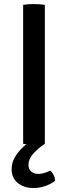

<svg xmlns="http://www.w3.org/2000/svg" viewBox="-20 -707 334 944"><path d="M93.8 -683Q105.5 -685.2 120.2 -686.1Q134.8 -687.1 146.6 -687.1Q159.4 -687.1 173.6 -686.1Q187.9 -685.2 200.5 -683V0Q187.9 2.2 173.6 3.1Q159.4 4.1 146.6 4.1Q134.8 4.1 120.2 3.1Q105.5 2.2 93.8 0ZM144.5 217.4Q97.7 217.4 67.4 192.6Q37.1 167.9 37.1 123.8Q37.1 92.4 54.3 63.9Q71.4 35.4 98.8 11.3Q126.2 -12.8 157 -30.9Q169 -27.9 181.3 -19.5Q193.6 -11.1 200.5 0Q166.7 22.6 143.3 48.5Q120 74.3 120 102.9Q120 125.4 133.8 136.7Q147.5 148.1 168.4 148.1Q184.6 148.1 200 142.9Q215.3 137.8 226.9 131.6Q236.4 139.4 243.3 152.7Q250.2 166 250.7 182Q233 196.6 204.4 207Q175.8 217.4 144.5 217.4Z"/></svg>

Font: Signika SC
Style: Regular
Weight: 300
Designer: Anna Giedryś
Foundry: Anna Giedryś
Version: Version 2.000